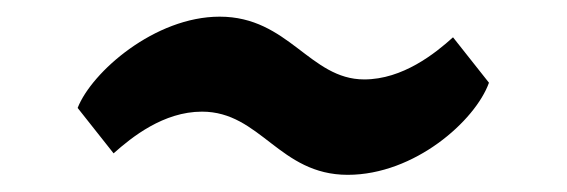

<svg xmlns="http://www.w3.org/2000/svg" viewBox="-20 -547 670 227"><path d="M114.3 -365.7C135.7 -384.8 173.3 -415 218.8 -415C288.1 -415 310.1 -340.3 391.1 -340.3C470.2 -340.3 542 -404.3 558.1 -449.2L515.6 -502.9C494.6 -483.9 456.1 -453.1 410.6 -453.1C346.2 -453.1 321.3 -527.3 239.7 -527.3C163.1 -527.3 88.4 -461.9 71.8 -419.4Z"/></svg>

Font: Merriweather
Style: Bold
Weight: 700
Designer: Eben Sorkin ( eben@eyebytes.com )
Foundry: Sorkin Type Co.
Version: Version 1.003